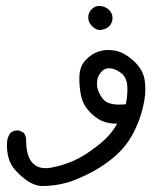

<svg xmlns="http://www.w3.org/2000/svg" viewBox="-20 -326 540 649"><path d="M116.2 302.7Q91.8 298.8 72.3 285.2Q52.7 271.5 34.2 252Q15.6 232.4 8.8 207Q2 181.6 3.9 154.3Q4.9 136.7 15.6 123Q27.3 113.3 44.9 115.2L60.5 123Q69.3 134.8 68.4 152.3Q69.3 204.1 91.3 226.1Q113.3 248 152.8 240.7Q192.4 233.4 229 217.3Q265.6 201.2 310.5 166Q355.5 130.9 376 91.8Q346.7 92.8 323.2 82Q299.8 71.3 279.3 47.9Q258.8 24.4 252.9 -7.3Q247.1 -39.1 248.5 -70.8Q250 -102.5 270 -123.5Q290 -144.5 314.5 -152.3Q338.9 -160.2 369.1 -154.8Q399.4 -149.4 430.7 -121.1Q461.9 -92.8 468.3 -59.6Q474.6 -26.4 467.8 14.2Q460.9 54.7 444.3 94.7Q427.7 134.8 403.8 165.5Q379.9 196.3 338.4 226.1Q296.9 255.9 239.3 279.8Q181.6 303.7 116.2 302.7ZM405.3 26.4Q412.1 -5.9 410.2 -35.6Q408.2 -65.4 388.2 -80.1Q368.2 -94.7 349.6 -95.2Q331.1 -95.7 318.4 -78.1Q305.7 -60.5 308.1 -36.6Q310.5 -12.7 329.1 9.8Q347.7 32.2 405.3 26.4ZM314.5 -224.6Q301.8 -226.6 290 -238.8Q278.3 -251 278.3 -267.6Q278.3 -284.2 291.5 -296.4Q304.7 -308.6 323.2 -305.2Q341.8 -301.8 352.1 -288.6Q362.3 -275.4 359.9 -259.3Q357.4 -243.2 345.2 -233.9Q333 -224.6 314.5 -224.6Z"/></svg>

Font: JasonHandwriting4
Style: Regular
Weight: 400
Version: Version 1.01.21